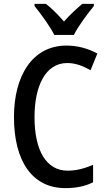

<svg xmlns="http://www.w3.org/2000/svg" viewBox="-20 -960 549 990"><path d="M260 -780H361C383 -825 432 -890 464 -929V-940H404C372 -912 344 -888 310 -849C280 -884 245 -918 217 -940H158V-929C192 -887 238 -824 260 -780ZM327 -635C370 -635 410 -619 447 -598L482 -684C434 -710 380 -725 323 -725C145 -725 52 -566 52 -357C52 -128 147 10 317 10C374 10 419 0 460 -20V-110C417 -92 375 -80 329 -80C219 -80 158 -183 158 -356C158 -514 213 -635 327 -635Z"/></svg>

Font: Noto Sans Tamil Condensed Medium
Style: Regular
Weight: 500
Width: 3
Designer: Jelle Bosma - Monotype Design Team
Foundry: Monotype Imaging Inc.
Version: Version 2.004